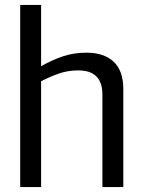

<svg xmlns="http://www.w3.org/2000/svg" viewBox="-20 -760 583 780"><path d="M62 0V-740H147V-491Q193 -517 236.5 -531.5Q280 -546 331 -546Q403 -546 442 -509Q481 -472 481 -398V0H396V-376Q396 -474 298 -474Q257 -474 221.5 -462Q186 -450 147 -430V0Z"/></svg>

Font: Georama
Style: Regular
Weight: 400
Designer: Jean-Baptiste Levee
Foundry: Production Type
Version: Version 1.000